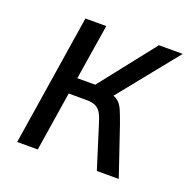

<svg xmlns="http://www.w3.org/2000/svg" viewBox="-95 -583 668 675"><g transform="rotate(20 239.0 -245.0)"><path d="M37 0 114 -490H192L159 -283H226L389 -490H478L287 -253L276 -275Q303 -270 315.5 -260Q328 -250 336 -232Q344 -214 356 -180L417 0H335L286 -156Q279 -180 271.5 -194Q264 -208 251 -215Q238 -222 214 -222H149L114 0Z"/></g></svg>

Font: Nunito Sans 10pt Condensed
Style: Italic
Weight: 400
Width: 3
Italic angle: -9°
Designer: Vernon Adams
Foundry: Vernon Adams
Version: Version 3.101;gftools[0.9.27]